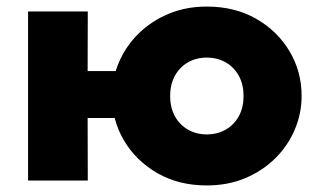

<svg xmlns="http://www.w3.org/2000/svg" viewBox="-20 -550 964 585"><path d="M65.5 0V-515H247.5L247 -333.5H408.5V-190.5H247L247.5 0ZM610 15Q525 15 460 -22.2Q395 -59.5 358.2 -121.2Q321.5 -183 321.5 -257.5Q321.5 -311.5 342.5 -360.5Q363.5 -409.5 402 -447.5Q440.5 -485.5 493.5 -507.8Q546.5 -530 610 -530Q695.5 -530 760.5 -492.8Q825.5 -455.5 862.2 -393.8Q899 -332 899 -257.5Q899 -204 878 -154.8Q857 -105.5 818.5 -67.5Q780 -29.5 727.2 -7.2Q674.5 15 610 15ZM610 -140.5Q642 -140.5 667.2 -154.8Q692.5 -169 707.2 -195.2Q722 -221.5 722 -257.5Q722 -293.5 707.2 -319.8Q692.5 -346 667.2 -360.2Q642 -374.5 610 -374.5Q578 -374.5 553 -360.2Q528 -346 513.2 -319.8Q498.5 -293.5 498.5 -257.5Q498.5 -221.5 513.2 -195.2Q528 -169 553.2 -154.8Q578.5 -140.5 610 -140.5Z"/></svg>

Font: Geologica Roman ExtraBold
Style: Regular
Weight: 800
Designer: Sindre Bremnes, Frode Helland
Foundry: Monokrom Skriftforlag AS
Version: Version 1.010;gftools[0.9.28]